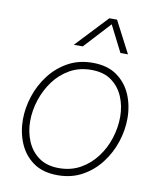

<svg xmlns="http://www.w3.org/2000/svg" viewBox="-86 -827 745 904"><g transform="rotate(10 287.0 -375.0)"><path d="M220 -608 363 -760H400L479 -608H443L379 -734L263 -608ZM251 10Q180 10 134.5 -22.5Q89 -55 67 -107.5Q45 -160 45 -220Q45 -276 63.5 -332.5Q82 -389 118 -436Q154 -483 205.5 -511.5Q257 -540 323 -540Q394 -540 439.5 -507.5Q485 -475 507 -423Q529 -371 529 -310Q529 -254 510.5 -197.5Q492 -141 456 -94Q420 -47 368.5 -18.5Q317 10 251 10ZM251 -24Q309 -24 354 -49.5Q399 -75 430.5 -117Q462 -159 478 -210Q494 -261 494 -311Q494 -363 475.5 -407Q457 -451 419.5 -478.5Q382 -506 323 -506Q265 -506 220 -480.5Q175 -455 144 -413Q113 -371 96.5 -320Q80 -269 80 -219Q80 -168 98.5 -123.5Q117 -79 155 -51.5Q193 -24 251 -24Z"/></g></svg>

Font: Be Vietnam Pro Thin
Style: Italic
Weight: 100
Italic angle: -12°
Designer: Lam Bao, Tony Le, Vietanh Nguyen
Foundry: Yellow Type Foundry
Version: Version 1.002; ttfautohint (v1.8.3)